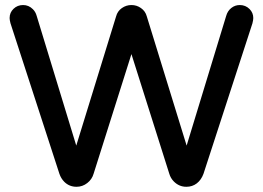

<svg xmlns="http://www.w3.org/2000/svg" viewBox="-20 -716 1027 751"><path d="M17.6 -645.5Q17.6 -667 33 -681.6Q48.3 -696.3 70.3 -696.3Q92.3 -696.3 108.4 -680.2Q119.1 -669.9 123.5 -653.8Q201.2 -399.9 278.3 -146.5L434.1 -651.9Q439.5 -672.4 456.5 -684.3Q473.6 -696.3 494.1 -696.3Q514.6 -696.3 531.2 -684.6Q548.8 -672.4 554.2 -651.9Q632.3 -398.9 710 -146.5L864.7 -653.8Q870.1 -673.3 884.8 -684.8Q899.4 -696.3 918 -696.3Q940.4 -696.3 956.1 -680.7Q970.7 -666 970.7 -645.5Q970.7 -637.7 967.3 -624.5L775.9 -36.1Q767.1 -12.2 749.8 1.2Q732.4 14.6 709 14.6Q680.7 14.6 660.2 -5.9Q647.5 -18.6 642.1 -36.6Q567.9 -270.5 494.1 -504.4L346.2 -36.6Q339.8 -14.2 321.3 0Q302.7 14.6 279.3 14.6Q251 14.6 231.4 -4.9Q218.8 -17.6 212.4 -36.1L21 -625Q17.6 -637.7 17.6 -645.5Z"/></svg>

Font: YuPearl-SemiBold
Style: SemiBold
Weight: 600
Designer: Max Yao
Foundry: Max-Everyday
Version: Version 1.011; ttfautohint (v1.8.3)